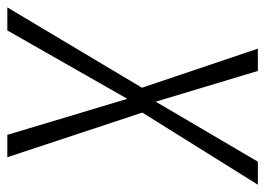

<svg xmlns="http://www.w3.org/2000/svg" viewBox="-150 -605 725 525"><g transform="rotate(90 212.5 -342.5)"><path d="M455.1 -685.1 257.8 -369.1 379.9 0H318.8L220.2 -328.1L33.2 0H-29.8L189.9 -368.2L83 -685.1H144L228 -405.8L392.1 -685.1Z"/></g></svg>

Font: Fira Sans Compressed Light
Style: Italic
Weight: 300
Width: 3
Italic angle: -8°
Designer: Carrois Corporate & Edenspiekermann AG
Foundry: Carrois Corporate GbR & Edenspiekermann AG
Version: Version 4.203;PS 004.203;hotconv 1.0.88;makeotf.lib2.5.64775